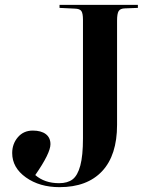

<svg xmlns="http://www.w3.org/2000/svg" viewBox="-20 -750 613 784"><path d="M223.1 14.2Q141.6 14.2 85.7 -25.6Q29.8 -65.4 29.8 -125Q29.8 -162.6 53 -189.7Q76.2 -216.8 113.8 -216.8Q147.9 -216.8 167 -202.4Q186 -188 186 -161.1Q186 -124.5 124 -35.2Q162.1 -2 221.2 -2Q255.9 -2 276.4 -17.6Q296.9 -33.2 307.9 -73.7Q318.8 -114.3 318.8 -185.1V-668.9Q318.8 -695.3 312.3 -704.8Q305.7 -714.4 285.2 -714.8L223.1 -717.8V-730H543V-717.8L490.2 -715.8Q470.7 -715.3 464.4 -704.6Q458 -693.8 458 -666V-240.2Q458 -116.2 397 -51Q335.9 14.2 223.1 14.2Z"/></svg>

Font: Display Semibold
Style: Regular
Weight: 600
Designer: Latin by Veronika Burian and Jose Scaglione. Greek by Irene Vlachou. Cyrillic by Vera Evstafieva.
Foundry: TypeTogether
Version: Version 3.002